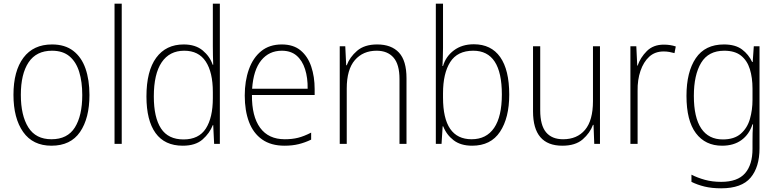

<svg xmlns="http://www.w3.org/2000/svg" viewBox="-20 -780 4220 1041"><path d="M465 -265Q465 -139 414 -64.5Q363 10 259 10Q158 10 105.5 -64.5Q53 -139 53 -266Q53 -395 107 -467Q161 -539 262 -539Q332 -539 377 -504.5Q422 -470 443.5 -408.5Q465 -347 465 -265ZM93 -266Q93 -154 133.5 -89.5Q174 -25 259 -25Q346 -25 386 -89Q426 -153 426 -265Q426 -336 409.5 -390Q393 -444 357 -474.5Q321 -505 262 -505Q177 -505 135 -442Q93 -379 93 -266Z M640 0H601V-760H640Z M971 10Q873 10 823.5 -58.5Q774 -127 774 -257Q774 -395 827 -467Q880 -539 976 -539Q1040 -539 1079 -506.5Q1118 -474 1133 -429H1136Q1134 -481 1134 -530V-760H1172V0H1141L1136 -102H1134Q1117 -58 1078.5 -24Q1040 10 971 10ZM975 -24Q1058 -24 1096 -83Q1134 -142 1134 -248V-281Q1134 -388 1095.5 -446.5Q1057 -505 979 -505Q899 -505 856.5 -442Q814 -379 814 -257Q814 -143 853 -83.5Q892 -24 975 -24Z M1508 -539Q1571 -539 1610 -506.5Q1649 -474 1667.5 -419Q1686 -364 1686 -297V-265H1346Q1345 -149 1390.5 -87Q1436 -25 1524 -25Q1564 -25 1596 -33Q1628 -41 1667 -61V-23Q1634 -7 1599.5 1.5Q1565 10 1523 10Q1449 10 1401 -24Q1353 -58 1330 -119Q1307 -180 1307 -262Q1307 -341 1329.5 -404Q1352 -467 1396.5 -503Q1441 -539 1508 -539ZM1508 -505Q1439 -505 1396.5 -453Q1354 -401 1347 -299H1648Q1649 -358 1634 -405Q1619 -452 1588 -478.5Q1557 -505 1508 -505Z M2025 -539Q2102 -539 2143 -495Q2184 -451 2184 -356V0H2146V-351Q2146 -431 2113.5 -468Q2081 -505 2022 -505Q1948 -505 1904 -454Q1860 -403 1860 -300V0H1822V-529H1852L1857 -426H1860Q1876 -470 1916 -504.5Q1956 -539 2025 -539Z M2382 -520Q2382 -497 2381 -469.5Q2380 -442 2379 -422H2382Q2397 -474 2441 -507Q2485 -540 2549 -540Q2643 -540 2692 -470.5Q2741 -401 2741 -267Q2741 -141 2691 -65.5Q2641 10 2540 10Q2478 10 2439.5 -19.5Q2401 -49 2383 -95H2380L2374 0H2343V-760H2382ZM2546 -505Q2460 -505 2421 -443.5Q2382 -382 2382 -274V-251Q2382 -25 2537 -25Q2617 -25 2659 -86.5Q2701 -148 2701 -268Q2701 -505 2546 -505Z M3233 -529V0H3202L3198 -103H3195Q3179 -59 3139.5 -24.5Q3100 10 3029 10Q2870 10 2870 -176V-529H2909V-182Q2909 -101 2940.5 -63Q2972 -25 3033 -25Q3109 -25 3152 -76Q3195 -127 3195 -232V-529Z M3579 -538Q3615 -538 3644 -528L3637 -492Q3623 -496 3608.5 -498.5Q3594 -501 3578 -501Q3531 -501 3500 -472.5Q3469 -444 3452.5 -395.5Q3436 -347 3437 -288V0H3398V-529H3430L3435 -424H3437Q3452 -468 3487 -503Q3522 -538 3579 -538Z M3905 -539Q3967 -539 4003 -512Q4039 -485 4058 -444H4061L4067 -529H4098V24Q4098 126 4049.5 183.5Q4001 241 3890 241Q3839 241 3800 231.5Q3761 222 3729 206V167Q3762 184 3802 195Q3842 206 3890 206Q3979 206 4019.5 159.5Q4060 113 4060 27V-12Q4060 -36 4060.5 -58Q4061 -80 4063 -106H4060Q4042 -51 4000 -20.5Q3958 10 3895 10Q3804 10 3753 -58Q3702 -126 3702 -260Q3702 -390 3752.5 -464.5Q3803 -539 3905 -539ZM3907 -505Q3821 -505 3781.5 -439.5Q3742 -374 3742 -260Q3742 -143 3782 -83.5Q3822 -24 3899 -24Q3961 -24 3996.5 -55Q4032 -86 4046 -135Q4060 -184 4060 -239V-299Q4060 -359 4045.5 -405.5Q4031 -452 3997.5 -478.5Q3964 -505 3907 -505Z"/></svg>

Font: Noto Sans Tamil SemiCondensed ExtraLight
Style: Regular
Weight: 200
Width: 4
Designer: Jelle Bosma - Monotype Design Team
Foundry: Monotype Imaging Inc.
Version: Version 2.004; ttfautohint (v1.8.4.7-5d5b)